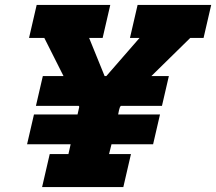

<svg xmlns="http://www.w3.org/2000/svg" viewBox="-20 -760 878 780"><path d="M129 -740H428L397 -606H342L405 -451H412L547 -606H508L539 -740H838L807 -606H753L595 -451H666L638 -330H471Q466 -325 463.5 -312.5Q461 -300 460 -295H630L602 -174H433L423 -134H512L481 0H151L182 -134H258L267 -174H90L118 -295H295Q300 -318 302 -326L300 -330H126L154 -451H238L160 -606H98Z"/></svg>

Font: Arvo
Style: Bold Italic
Weight: 700
Italic angle: -13°
Designer: Anton Koovit (Cyrillic Expansion: Cyreal)
Foundry: Anton Koovit, Yassin Baggar
Version: Version 3.000